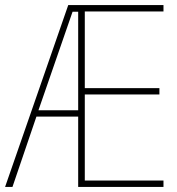

<svg xmlns="http://www.w3.org/2000/svg" viewBox="-20 -734 694 754"><path d="M622 0V-25H313V-363H606V-388H313V-689H622V-714H248L0 0H29L123 -276H287V0ZM131 -301 265 -688H287V-301Z"/></svg>

Font: Noto Sans Oriya Cond Thin
Style: Regular
Weight: 100
Width: 3
Designer: Amélie Bonet and Sol Matas
Foundry: Google LLC
Version: Version 2.006